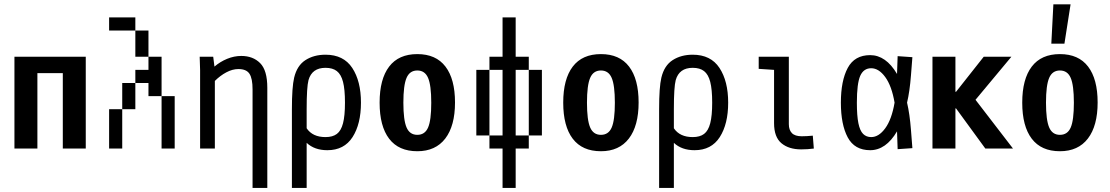

<svg xmlns="http://www.w3.org/2000/svg" viewBox="-20 -708 5290 915"><path d="M279.3 0V-359.4H158.2V0H48.8V-437.5H388.7V0Z M562.5 -62.5V0H500V-62.5ZM562.5 -125V-62.5H500V-125ZM562.5 -187.5V-125H500V-187.5ZM625 -312.5V-250H562.5V-312.5ZM812.5 -125V-62.5H750V-125ZM812.5 -187.5V-125H750V-187.5ZM812.5 -250V-187.5H750V-250ZM750 -312.5V-250H687.5V-312.5ZM750 -375V-312.5H687.5V-375ZM562.5 -625V-562.5H500V-625ZM750 -437.5V-375H687.5V-437.5ZM687.5 -562.5V-500H625V-562.5ZM625 -625V-562.5H562.5V-625ZM687.5 -500V-437.5H625V-500ZM687.5 -375V-312.5H625V-375ZM625 -250V-187.5H562.5V-250ZM812.5 -62.5V0H750V-62.5Z M1183.6 -282.2Q1183.6 -334 1168.9 -356.4Q1154.3 -378.9 1116.2 -378.9Q1087.9 -378.9 1058.6 -363.3Q1029.3 -347.7 1003.9 -322.3V0H933.6V-374L931.6 -437.5H996.1L1002 -390.6Q1029.3 -414.1 1062.5 -427.7Q1095.7 -441.4 1129.9 -441.4Q1185.5 -441.4 1219.7 -407.2Q1253.9 -373 1253.9 -290V187.5H1183.6Z M1371.1 -187.5Q1371.1 -293 1381.8 -337.9Q1395.5 -395.5 1435.5 -421.4Q1475.6 -447.3 1531.2 -447.3Q1617.2 -447.3 1658.7 -384.3Q1700.2 -321.3 1700.2 -218.8Q1700.2 -117.2 1660.2 -54.7Q1620.1 7.8 1540 7.8Q1478.5 7.8 1441.4 -27.3V187.5H1371.1ZM1531.2 -54.7Q1565.4 -54.7 1585.4 -69.8Q1605.5 -85 1614.7 -120.6Q1624 -156.2 1624 -218.8Q1624 -282.2 1614.7 -317.9Q1605.5 -353.5 1585.4 -369.1Q1565.4 -384.8 1531.2 -384.8Q1466.8 -384.8 1450.2 -326.2Q1441.4 -293 1441.4 -187.5V-96.7Q1469.7 -54.7 1531.2 -54.7Z M1968.8 12.7Q1879.9 12.7 1834.5 -46.9Q1789.1 -106.4 1789.1 -218.8Q1789.1 -331.1 1834.5 -390.6Q1879.9 -450.2 1968.8 -450.2Q2057.6 -450.2 2103 -390.6Q2148.4 -331.1 2148.4 -219.7Q2148.4 -108.4 2102.1 -47.9Q2055.7 12.7 1968.8 12.7ZM1968.8 -65.4Q2004.9 -65.4 2020 -100.1Q2035.2 -134.8 2035.2 -218.3Q2035.2 -301.8 2020 -336.9Q2004.9 -372.1 1968.8 -372.1Q1932.6 -372.1 1917.5 -336.9Q1902.3 -301.8 1902.3 -218.8Q1902.3 -135.7 1917.5 -100.6Q1932.6 -65.4 1968.8 -65.4Z M2437.5 -625V-562.5H2375V-625ZM2437.5 -562.5V-500H2375V-562.5ZM2437.5 -500V-437.5H2375V-500ZM2437.5 -437.5V-375H2375V-437.5ZM2437.5 -375V-312.5H2375V-375ZM2437.5 -312.5V-250H2375V-312.5ZM2437.5 -250V-187.5H2375V-250ZM2437.5 -187.5V-125H2375V-187.5ZM2437.5 -125V-62.5H2375V-125ZM2437.5 -62.5V0H2375V-62.5ZM2437.5 0V62.5H2375V0ZM2437.5 62.5V125H2375V62.5ZM2437.5 125V187.5H2375V125ZM2500 -62.5V0H2437.5V-62.5ZM2562.5 -125V-62.5H2500V-125ZM2562.5 -187.5V-125H2500V-187.5ZM2562.5 -250V-187.5H2500V-250ZM2562.5 -312.5V-250H2500V-312.5ZM2562.5 -375V-312.5H2500V-375ZM2500 -437.5V-375H2437.5V-437.5ZM2375 -437.5V-375H2312.5V-437.5ZM2312.5 -375V-312.5H2250V-375ZM2312.5 -312.5V-250H2250V-312.5ZM2312.5 -250V-187.5H2250V-250ZM2312.5 -187.5V-125H2250V-187.5ZM2312.5 -125V-62.5H2250V-125ZM2375 -62.5V0H2312.5V-62.5Z M2843.8 12.7Q2754.9 12.7 2709.5 -46.9Q2664.1 -106.4 2664.1 -218.8Q2664.1 -331.1 2709.5 -390.6Q2754.9 -450.2 2843.8 -450.2Q2932.6 -450.2 2978 -390.6Q3023.4 -331.1 3023.4 -219.7Q3023.4 -108.4 2977.1 -47.9Q2930.7 12.7 2843.8 12.7ZM2843.8 -65.4Q2879.9 -65.4 2895 -100.1Q2910.2 -134.8 2910.2 -218.3Q2910.2 -301.8 2895 -336.9Q2879.9 -372.1 2843.8 -372.1Q2807.6 -372.1 2792.5 -336.9Q2777.3 -301.8 2777.3 -218.8Q2777.3 -135.7 2792.5 -100.6Q2807.6 -65.4 2843.8 -65.4Z M3121.1 -187.5Q3121.1 -293 3131.8 -337.9Q3145.5 -395.5 3185.5 -421.4Q3225.6 -447.3 3281.2 -447.3Q3367.2 -447.3 3408.7 -384.3Q3450.2 -321.3 3450.2 -218.8Q3450.2 -117.2 3410.2 -54.7Q3370.1 7.8 3290 7.8Q3228.5 7.8 3191.4 -27.3V187.5H3121.1ZM3281.2 -54.7Q3315.4 -54.7 3335.4 -69.8Q3355.5 -85 3364.7 -120.6Q3374 -156.2 3374 -218.8Q3374 -282.2 3364.7 -317.9Q3355.5 -353.5 3335.4 -369.1Q3315.4 -384.8 3281.2 -384.8Q3216.8 -384.8 3200.2 -326.2Q3191.4 -293 3191.4 -187.5V-96.7Q3219.7 -54.7 3281.2 -54.7Z M3739.3 -437.5V-116.2Q3739.3 -88.9 3753.9 -73.7Q3768.6 -58.6 3800.8 -58.6Q3824.2 -58.6 3853.5 -61.5L3858.4 0Q3828.1 3.9 3797.9 3.9Q3739.3 3.9 3704.1 -25.4Q3668.9 -54.7 3668.9 -121.1V-375L3595.7 -379.9V-437.5Z M4127 7.8Q4052.7 7.8 4020 -53.2Q3987.3 -114.3 3987.3 -218.8Q3987.3 -323.2 4020 -384.3Q4052.7 -445.3 4127 -445.3Q4164.1 -445.3 4196.3 -422.9Q4228.5 -400.4 4254.9 -355.5L4257.8 -440.4L4328.1 -435.5L4321.3 -348.6Q4315.4 -272.5 4302.7 -218.8Q4315.4 -165 4321.3 -88.9L4328.1 -2L4257.8 2.9L4254.9 -82Q4228.5 -37.1 4196.3 -14.6Q4164.1 7.8 4127 7.8ZM4131.8 -54.7Q4168 -54.7 4198.7 -96.7Q4229.5 -138.7 4243.2 -218.8Q4229.5 -298.8 4198.7 -340.8Q4168 -382.8 4131.8 -382.8Q4095.7 -382.8 4079.6 -346.7Q4063.5 -310.5 4063.5 -218.8Q4063.5 -156.2 4070.8 -120.6Q4078.1 -85 4093.3 -69.8Q4108.4 -54.7 4131.8 -54.7Z M4423.8 -437.5H4533.2V-270.5H4536.1L4668 -437.5H4799.8L4628.9 -232.4L4807.6 0H4675.8L4536.1 -191.4H4533.2V0H4423.8Z M5031.2 12.7Q4942.4 12.7 4897 -46.9Q4851.6 -106.4 4851.6 -218.8Q4851.6 -331.1 4897 -390.6Q4942.4 -450.2 5031.2 -450.2Q5120.1 -450.2 5165.5 -390.6Q5210.9 -331.1 5210.9 -219.7Q5210.9 -108.4 5164.6 -47.9Q5118.2 12.7 5031.2 12.7ZM5031.2 -65.4Q5067.4 -65.4 5082.5 -100.1Q5097.7 -134.8 5097.7 -218.3Q5097.7 -301.8 5082.5 -336.9Q5067.4 -372.1 5031.2 -372.1Q4995.1 -372.1 4980 -336.9Q4964.8 -301.8 4964.8 -218.8Q4964.8 -135.7 4980 -100.6Q4995.1 -65.4 5031.2 -65.4ZM5082 -687.5 5052.7 -500H4990.2L5000 -687.5Z"/></svg>

Font: Sudo Variable
Style: Regular
Weight: 400
Monospace: yes
Designer: Jens Kutilek
Foundry: Jens Kutilek
Version: Version 0.040